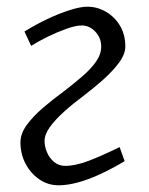

<svg xmlns="http://www.w3.org/2000/svg" viewBox="-20 -539 445 573"><path d="M53 -445Q87 -466 122 -482.5Q157 -499 188.5 -509Q220 -519 241 -519Q270 -519 296 -504Q322 -489 338 -462.5Q354 -436 354 -400Q354 -377 334.5 -351Q315 -325 286 -299.5Q257 -274 228 -252Q197 -229 171 -205.5Q145 -182 129 -160Q113 -138 113 -118Q113 -102 120 -85Q127 -68 141 -56Q155 -44 175 -44Q205 -44 244.5 -59Q284 -74 337 -100L352 -58Q315 -36 279.5 -19.5Q244 -3 212.5 5.5Q181 14 155 14Q123 14 97 -4Q71 -22 56 -51Q41 -80 41 -114Q41 -140 59.5 -165.5Q78 -191 107.5 -216.5Q137 -242 170 -266Q200 -289 225.5 -311Q251 -333 266.5 -355Q282 -377 282 -400Q282 -426 264.5 -444.5Q247 -463 224 -463Q206 -463 178 -453Q150 -443 121.5 -429Q93 -415 73 -402Z"/></svg>

Font: Literata Light
Style: Italic
Weight: 300
Italic angle: -2°
Designer: Latin by Veronika Burian and Jose Scaglione. Greek by Irene Vlachou. Cyrillic by Vera Evstafieva
Foundry: TypeTogether
Version: Version 3.103;gftools[0.9.29]